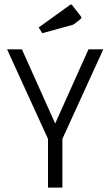

<svg xmlns="http://www.w3.org/2000/svg" viewBox="-20 -848 499 868"><path d="M218 -264 380 -625H447L262 -220V0H197V-220L12 -625H79L241 -264ZM171 -698 155 -724 294 -824Q300 -828 301 -828Q304 -828 306 -825L342 -779Q348 -771 348 -769Q348 -764 342 -760L319 -742Q315 -739 311.5 -737Q308 -735 299 -733Z"/></svg>

Font: Changa ExtraLight
Style: Regular
Weight: 250
Designer: Eduardo Rodriguez Tunni
Foundry: Eduardo Rodriguez Tunni
Version: Version 3.002; ttfautohint (v1.8.2)